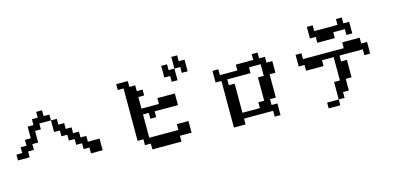

<svg xmlns="http://www.w3.org/2000/svg" viewBox="-78 -1385 4155 1990"><g transform="rotate(-15 2000.0 -390.0)"><path d="M0 -234.4V-296.9H62.5V-359.4H125V-421.9H187.5V-546.9H250V-609.4H312.5V-671.9H375V-609.4H437.5V-546.9H312.5V-484.4H250V-359.4H187.5V-296.9H125V-234.4ZM437.5 -546.9H500V-484.4H562.5V-421.9H625V-359.4H687.5V-296.9H750V-234.4H875V-109.4H750V-171.9H687.5V-234.4H625V-296.9H562.5V-359.4H500V-421.9H437.5Z M1687.5 -671.9V-796.9H1750V-734.4H1812.5V-859.4H1875V-796.9H1937.5V-671.9H1875V-734.4H1812.5V-609.4H1750V-671.9ZM1187.5 -671.9V-734.4H1312.5V-671.9H1375V-609.4H1437.5V-546.9H1375V-421.9H1562.5V-484.4H1750V-359.4H1500V-296.9H1437.5V-359.4H1375V-109.4H1687.5V-171.9H1812.5V-46.9H1687.5V15.6H1375V-46.9H1312.5V-109.4H1250V-671.9Z M2312.5 -421.9H2375V-109.4H2562.5V-171.9H2625V-421.9H2687.5V-546.9H2562.5V-484.4H2312.5ZM2187.5 -484.4V-609.4H2250V-546.9H2437.5V-609.4H2625V-671.9H2687.5V-609.4H2750V-546.9H2812.5V-421.9H2750V-171.9H2687.5V-109.4H2750V15.6H2687.5V-46.9H2375V15.6H2250V-484.4Z M3250 -671.9V-796.9H3312.5V-734.4H3562.5V-796.9H3625V-734.4H3687.5V-609.4H3625V-671.9H3500V-609.4H3312.5V-671.9ZM3062.5 -421.9V-546.9H3125V-484.4H3562.5V-546.9H3750V-484.4H3812.5V-359.4H3750V-421.9H3500V-359.4H3562.5V-171.9H3500V-46.9H3437.5V15.6H3375V78.1H3250V15.6H3375V-171.9H3437.5V-421.9H3312.5V-359.4H3125V-421.9Z"/></g></svg>

Font: KH Dot Dougenzaka 16
Style: Regular
Weight: 400
Designer: Original version for X68000 by Keitarou Hiraki (http://hp.vector.co.jp/authors/VA000874/) / TrueType conversion by Homem
Version: Version 1.00.20150527